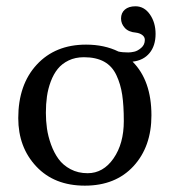

<svg xmlns="http://www.w3.org/2000/svg" viewBox="-20 -581 540 611"><path d="M38.1 -205.1Q38.1 -311.5 96.9 -375.2Q155.8 -439 253.9 -439Q312 -439 356.9 -417Q369.6 -414.1 388.2 -414.1Q396.5 -414.1 407.2 -416.5Q418 -418.9 429.4 -428.7Q440.9 -438.5 440.9 -454.1Q440.9 -463.4 432.9 -469.5Q424.8 -475.6 413.1 -477.1Q389.2 -479 377.2 -492.2Q365.2 -505.4 365.2 -522Q365.2 -540 377.4 -550.5Q389.6 -561 411.1 -561Q439 -561 457 -535.2Q475.1 -509.3 475.1 -473.1Q475.1 -435.5 455.8 -412.1Q436.5 -388.7 401.9 -384.8Q461.9 -324.7 461.9 -213.9Q461.9 -114.3 404.8 -52.2Q347.7 9.8 250 9.8Q152.8 9.8 95.5 -51.3Q38.1 -112.3 38.1 -205.1ZM247.1 -398.9Q219.7 -398.9 198.5 -388.7Q177.2 -378.4 163.8 -361.8Q150.4 -345.2 141.6 -321.8Q132.8 -298.3 129.4 -273.9Q126 -249.5 126 -222.2Q126 -196.8 129.4 -172.4Q132.8 -147.9 142.3 -121.3Q151.9 -94.7 166.3 -75Q180.7 -55.2 204.6 -42.5Q228.5 -29.8 258.8 -29.8Q308.6 -29.8 341.3 -76.9Q374 -124 374 -195.8Q374 -245.1 368.9 -279.3Q363.8 -313.5 350.3 -342Q336.9 -370.6 311.3 -384.8Q285.6 -398.9 247.1 -398.9Z"/></svg>

Font: Linux Biolinum G
Style: Regular
Weight: 400
Designer: Philipp H. Poll
Foundry: Philipp H. Poll
Version: Version 1.1.0 ; ttfautohint (v1.6)